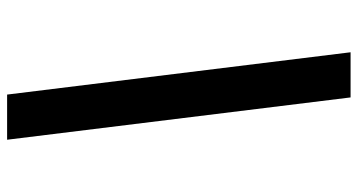

<svg xmlns="http://www.w3.org/2000/svg" viewBox="-253 -610 1006 540"><g transform="rotate(-90 250.0 -340.0)"><path d="M373 143H246L127 -823H254Z"/></g></svg>

Font: Iosevka Extrabold
Style: Italic
Weight: 800
Italic angle: -9°
Monospace: yes
Designer: Belleve Invis
Foundry: Belleve Invis
Version: Version 32.5.0; ttfautohint (v1.8.4)